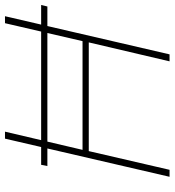

<svg xmlns="http://www.w3.org/2000/svg" viewBox="15 -715 700 770"><g transform="rotate(-90 365.0 -330.0)"><path d="M222 -660 149 -349H585L657 -660H685L532 0H504L580 -324H144L69 0H41L194 -660ZM730 -515 724 -490H84L89 -515Z"/></g></svg>

Font: Work Sans ExtraLight
Style: Italic
Weight: 200
Italic angle: -13°
Designer: Wei Huang
Foundry: Wei Huang
Version: Version 2.012; ttfautohint (v1.8.3)